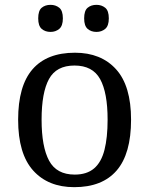

<svg xmlns="http://www.w3.org/2000/svg" viewBox="-20 -764 617 794"><path d="M287 10Q179 10 117 -59Q55 -128 55 -269Q55 -409 114.5 -477.5Q174 -546 290 -546Q398 -546 460 -477.5Q522 -409 522 -269Q522 -128 462.5 -59Q403 10 287 10ZM289 -42Q339 -42 369 -67.5Q399 -93 412 -144Q425 -195 425 -269Q425 -381 394 -437Q363 -493 288 -493Q213 -493 182.5 -437Q152 -381 152 -269Q152 -157 183 -99.5Q214 -42 289 -42ZM379 -632Q357 -632 342.5 -644.5Q328 -657 328 -688Q328 -720 342.5 -732Q357 -744 379 -744Q400 -744 415 -732Q430 -720 430 -688Q430 -657 415 -644.5Q400 -632 379 -632ZM189 -632Q167 -632 152.5 -644.5Q138 -657 138 -688Q138 -720 152.5 -732Q167 -744 189 -744Q210 -744 225 -732Q240 -720 240 -688Q240 -657 225 -644.5Q210 -632 189 -632Z"/></svg>

Font: Noto Serif Tamil
Style: Italic
Weight: 400
Italic angle: -12°
Designer: Indian Type Foundry, Tom Grace, and the Monotype Design Team
Foundry: Monotype Imaging Inc.
Version: Version 2.003